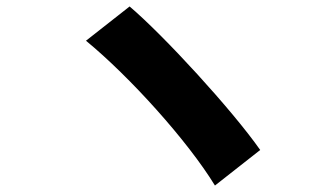

<svg xmlns="http://www.w3.org/2000/svg" viewBox="-20 -640 1040 594"><path d="M381 -620 246 -514C381 -403 560 -205 645 -66L785 -176C698 -300 488 -529 381 -620Z"/></svg>

Font: Noto Sans CJK Black
Style: Bold
Weight: 900
Designer: Ryoko NISHIZUKA (kana & ideographs); Paul D. Hunt (Latin, Greek & Cyrillic); Wenlong ZHANG (bopomofo); Sandoll Communica
Foundry: Adobe Systems Incorporated
Version: Version 1.000;PS 1;hotconv 1.0.78;makeotf.lib2.5.61930